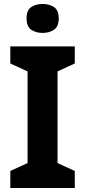

<svg xmlns="http://www.w3.org/2000/svg" viewBox="-20 -948 429 968"><path d="M357 0H32V-86L119 -126V-588L32 -628V-714H357V-628L270 -588V-126L357 -86ZM195 -928Q228 -928 252 -912.5Q276 -897 276 -855Q276 -814 252 -798Q228 -782 195 -782Q161 -782 137.5 -798Q114 -814 114 -855Q114 -897 137.5 -912.5Q161 -928 195 -928Z"/></svg>

Font: Noto Sans Tai Tham
Style: Bold
Weight: 700
Designer: Monotype Design Team 2013. Revised by David WIlliams 2020
Foundry: Monotype Imaging Inc.
Version: Version 2.002; ttfautohint (v1.8.4.7-5d5b)